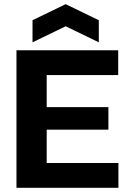

<svg xmlns="http://www.w3.org/2000/svg" viewBox="-20 -901 622 921"><path d="M59 0V-660H204V0ZM161 0V-119H548V0ZM161 -279V-387H500V-279ZM161 -541V-660H547V-541ZM136 -698V-804L295 -881L454 -804V-698L295 -775Z"/></svg>

Font: Bricolage Grotesque 28pt
Style: Bold
Weight: 700
Designer: Mathieu Triay
Foundry: Atelier Triay
Version: Version 1.000;gftools[0.9.30]